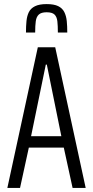

<svg xmlns="http://www.w3.org/2000/svg" viewBox="-20 -919 456 939"><path d="M16 0 165 -688H250L399 0H335L292 -197H121L78 0ZM132 -253H280L209 -603H204ZM208 -899Q244 -899 264.5 -889Q285 -879 294.5 -860Q304 -841 306.5 -816Q309 -791 309 -760H263Q263 -793 260.5 -815Q258 -837 246.5 -848Q235 -859 208 -859Q182 -859 170 -848Q158 -837 155 -815.5Q152 -794 152 -760H107Q107 -791 109.5 -816Q112 -841 121 -859.5Q130 -878 151 -888.5Q172 -899 208 -899Z"/></svg>

Font: Saira ExtraCondensed
Style: Regular
Weight: 400
Width: 2
Designer: Hector Gatti with collaboration of the Omnibus-Type team
Foundry: Omnibus-Type
Version: Version 1.101